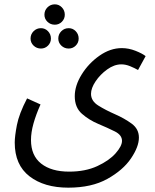

<svg xmlns="http://www.w3.org/2000/svg" viewBox="-20 -636 713 886"><path d="M279 -568Q279 -588 265.5 -602Q252 -616 233 -616Q213 -616 199 -602Q185 -588 185 -568Q185 -549 199 -535.5Q213 -522 233 -522Q252 -522 265.5 -535.5Q279 -549 279 -568ZM215 -458Q215 -478 201.5 -492Q188 -506 169 -506Q149 -506 135 -492Q121 -478 121 -458Q121 -439 135 -425.5Q149 -412 169 -412Q188 -412 201.5 -425.5Q215 -439 215 -458ZM343 -458Q343 -478 329.5 -492Q316 -506 297 -506Q277 -506 263 -492Q249 -478 249 -458Q249 -439 263 -425.5Q277 -412 297 -412Q316 -412 329.5 -425.5Q343 -439 343 -458ZM295 230Q403 230 475.5 189.5Q548 149 584.5 95Q621 41 621 -1Q621 -41 587.5 -65.5Q554 -90 510.5 -109Q467 -128 433.5 -149Q400 -170 400 -203Q400 -229 421 -260.5Q442 -292 474.5 -315.5Q507 -339 540 -339Q560 -339 580.5 -330.5Q601 -322 617 -313L652 -377Q637 -389 605.5 -401.5Q574 -414 542 -414Q489 -414 439 -379Q389 -344 357 -292.5Q325 -241 325 -192Q325 -140 358 -111Q391 -82 434 -64Q477 -46 510 -29.5Q543 -13 543 14Q543 38 513.5 71.5Q484 105 429 130.5Q374 156 299 156Q217 156 170 119Q123 82 123 10Q123 -25 134.5 -66Q146 -107 167 -154L105 -182Q68 -111 58 -59Q48 -7 48 22Q48 125 116 177.5Q184 230 295 230Z"/></svg>

Font: Noto Sans Arabic Condensed
Style: Regular
Weight: 400
Width: 3
Designer: Nadine Chahine
Foundry: Monotype Imaging Inc.
Version: 1.001